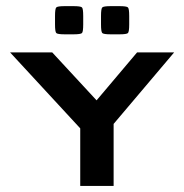

<svg xmlns="http://www.w3.org/2000/svg" viewBox="-20 -612 606 632"><path d="M345.2 -499Q320.8 -499 316.7 -503.2Q312.5 -507.3 312.5 -531.7V-559.1Q312.5 -583.5 316.7 -587.6Q320.8 -591.8 345.2 -591.8H372.6Q397 -591.8 401.1 -587.6Q405.3 -583.5 405.3 -559.1V-531.7Q405.3 -507.3 401.1 -503.2Q397 -499 372.6 -499ZM193.8 -499Q169.4 -499 165.3 -503.2Q161.1 -507.3 161.1 -531.7V-559.1Q161.1 -583.5 165.3 -587.6Q169.4 -591.8 193.8 -591.8H221.2Q245.6 -591.8 249.8 -587.6Q253.9 -583.5 253.9 -559.1V-531.7Q253.9 -507.3 249.8 -503.2Q245.6 -499 221.2 -499ZM354 0H244.1V-189.5L13.2 -439.5H151.9L297.9 -281.7L431.2 -439.5H553.2L354 -204.1Z"/></svg>

Font: Squarish Sans CT
Style: RegularSC
Weight: 400
Version: Version 0.9